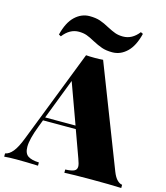

<svg xmlns="http://www.w3.org/2000/svg" viewBox="-155 -1040 987 1141"><g transform="rotate(15 339.0 -469.0)"><path d="M0 0ZM377.4 -902.3Q406.2 -887.2 427.2 -879.6Q448.2 -872.1 475.6 -872.1Q531.7 -872.1 572.3 -924.8L586.4 -918Q567.4 -840.3 527.8 -802.7Q488.3 -765.1 438.5 -765.1Q400.4 -765.1 373.8 -774.4Q347.2 -783.7 314 -801.3Q286.1 -816.9 264.9 -824.5Q243.7 -832 216.3 -832Q160.6 -832 119.1 -777.8L105.5 -785.2Q124.5 -862.8 164.3 -900.4Q204.1 -938 254.4 -938Q292 -938 318.8 -929Q345.7 -919.9 377.4 -902.3ZM699.2 -20V0Q627 -2.9 517.1 -2.9Q402.8 -2.9 349.1 0V-20Q386.7 -21.5 403.1 -29.3Q419.4 -37.1 419.4 -56.6Q419.4 -71.8 407.2 -104L347.7 -268.1H146L128.9 -223.1Q96.7 -139.2 96.7 -92.8Q96.7 -51.8 119.4 -36.6Q142.1 -21.5 187 -20V0Q112.3 -2.9 56.2 -2.9Q8.8 -2.9 -21 0V-20Q3.4 -23.9 25.6 -50.8Q47.9 -77.6 70.8 -137.2L293 -708Q314.5 -706.1 345.7 -706.1Q377 -706.1 397.9 -708L640.1 -84Q652.8 -51.8 668.5 -36.4Q684.1 -21 699.2 -20ZM250 -538.1 153.8 -288.1H340.8Z"/></g></svg>

Font: TypoPRO Playfair Display SC
Style: Regular
Weight: 900
Designer: Claus Eggers Sørensen
Foundry: Claus Eggers Sørensen
Version: Version 1.004;PS 001.004;hotconv 1.0.70;makeotf.lib2.5.58329